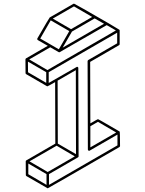

<svg xmlns="http://www.w3.org/2000/svg" viewBox="-20 -925 772 1020"><path d="M233.9 75.2 231.4 74.7Q231 74.7 231 74.2L120.1 10.3Q117.2 8.3 117.2 4.4L116.7 -68.4Q117.2 -71.8 120.1 -73.2L273.9 -162.1L272.9 -488.8Q233.9 -466.3 231.4 -466.3V-466.8H229.5Q229.5 -467.3 229 -467.3L118.7 -531.2Q115.7 -533.2 115.7 -537.1L115.2 -609.9Q115.7 -613.3 118.7 -615.2L233.9 -681.6L181.2 -711.9Q177.7 -713.9 177.7 -718.3Q177.7 -719.7 178.7 -721.2Q242.2 -831.5 243.7 -831.5V-832L371.1 -905.3H374Q379.4 -903.8 557.6 -800.8Q613.3 -768.1 614.3 -766.8Q615.2 -765.6 615.7 -764.2V-690.9Q615.7 -687 612.8 -685.1L459 -596.2L460 -269.5Q498.5 -292 500.5 -292Q502.4 -292 558.3 -259.5Q614.3 -227.1 614.7 -226.6H615.2L616.2 -224.6Q617.2 -224.6 617.7 -149.4Q617.2 -145.5 614.3 -143.6Q235.8 75.2 233.9 75.2ZM460 -142.1 597.2 -221.2 500.5 -277.8 460 -254.4ZM313 -671.9 532.7 -798.8 482.9 -827.1 362.3 -757.3ZM357.4 -770 469.7 -835 373 -891.1 260.3 -826.2ZM292.5 -663.1 348.1 -759.8 249.5 -816.9 193.8 -720.2ZM225.6 -484.9V-541.5L128.4 -597.7L128.9 -541ZM231.9 -552.7 595.7 -763.2 546.9 -791.5 296.4 -647.5H293.9Q292 -647.5 292 -647.9L247.1 -673.8L135.3 -609.4ZM227.1 57.1V0L130.4 -56.2V0.5ZM233.4 -11.2 377.4 -94.2 280.8 -150.9 136.7 -67.9ZM383.8 -106 382.8 -552.2 286.1 -496.6 287.1 -162.1ZM240.2 57.1 604 -152.8V-210L455.1 -124Q446.8 -124 446.8 -130.9L445.3 -600.1Q445.8 -604 448.7 -606L602.5 -694.8V-751.5L238.8 -541.5V-484.4Q387.7 -570.3 389.2 -570.3Q391.1 -570.3 392.6 -569.3Q396 -567.4 396 -564L397.5 -93.8Q397 -90.3 394 -88.9L240.2 0Z"/></svg>

Font: 3D Isometric
Style: Regular
Weight: 400
Designer: GGBotNet
Version: 1.10